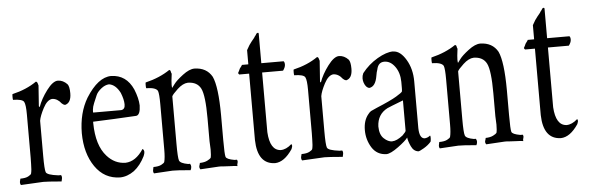

<svg xmlns="http://www.w3.org/2000/svg" viewBox="-40 -662 2342 763"><g transform="rotate(-5 1131.0 -280.5)"><path d="M111.8 -427.2Q116.7 -425.3 117.7 -420.9Q118.7 -416.5 120.6 -411.1L114.7 -328.6L117.7 -324.7Q128.9 -356.9 153.8 -390.1Q178.7 -423.3 198.7 -423.3H199.2Q219.2 -422.9 235.8 -405.8Q243.7 -396.5 243.7 -369.1Q243.7 -330.6 218.8 -324.7Q211.9 -326.2 206.1 -332Q190.9 -352.1 169.9 -353Q149.9 -351.1 133.8 -320.3Q117.7 -289.6 114.7 -270.5V-130.9Q114.7 -77.1 118.9 -65.4Q123 -53.7 168 -48.3H178.7Q182.6 -43 181.2 -34.2L178.7 -22.9Q121.1 -27.8 106.2 -27.6Q91.3 -27.3 16.6 -22.9Q12.7 -28.3 13.7 -36.6L16.6 -48.3Q37.1 -48.3 48.1 -54.2Q59.1 -60.1 60.5 -64.5Q64 -78.1 64 -102.5L64.5 -127.4V-300.3Q64.5 -338.9 58.3 -350.6Q52.2 -362.3 14.6 -362.8Q13.7 -366.2 13.7 -375.2Q13.7 -384.3 14.6 -385.7Q71.3 -398.9 111.8 -427.2Z M327.6 -284.7H439.5Q455.1 -286.6 454.8 -306.4Q454.6 -326.2 443.8 -353Q426.3 -387.2 399.9 -391.1Q383.8 -390.1 368.4 -377.7Q353 -365.2 347.7 -353L334.5 -321.8Q328.6 -307.6 327.6 -296.4Q326.7 -285.2 327.6 -284.7ZM364.7 -109.9Q395.5 -75.2 438.5 -74.7Q479.5 -76.2 510.3 -123.5Q516.1 -120.1 516.6 -111.3Q516.6 -105 512.2 -94.7Q494.6 -59.1 468.3 -38.6Q440.9 -19 412.1 -18.6Q349.6 -19.5 312.7 -72.8Q275.9 -126 275.4 -207Q275.9 -287.6 310.5 -345.7Q358.9 -422.9 411.1 -423.3Q471.7 -421.9 498.5 -361.8Q513.2 -325.7 514.2 -296.9Q513.2 -259.3 497.1 -256.8Q405.3 -251.5 324.2 -248.5V-242.2Q325.2 -153.8 364.7 -109.9Z M779.8 -97.7 778.3 -130.9V-222.2Q778.3 -313.5 764.2 -341.6Q750 -369.6 712.4 -370.1Q692.4 -369.1 670.7 -348.9Q648.9 -328.6 646.5 -321.3V-130.9Q646.5 -77.1 650.6 -65.4Q654.8 -53.7 685.5 -48.3H693.4Q700.7 -37.6 693.4 -22.9Q636.2 -27.8 621.6 -27.3L547.4 -22.9Q543.5 -28.3 544.9 -36.6L547.4 -48.3Q567.9 -48.3 579.1 -54.2Q590.3 -60.1 591.8 -64.5Q596.2 -80.6 596.2 -113.8V-294.4Q596.2 -335.9 591.8 -347.7Q584.5 -362.3 545.9 -362.8Q544.9 -366.2 544.9 -375.2Q544.9 -384.3 545.9 -385.7Q603 -399.4 643.6 -427.2Q648.4 -425.3 648.9 -420.9Q649.4 -416.5 651.9 -411.1Q647.5 -378.4 647.7 -367.4Q647.9 -356.4 648.9 -355Q650.4 -356.4 659.9 -369.6Q669.4 -382.8 696.3 -403.3Q723.1 -423.8 743.7 -423.8Q792 -422.9 813.5 -384.8Q832.5 -343.8 833 -230.5V-130.9Q833 -73.7 836.2 -63.7Q839.4 -53.7 870.6 -48.3H880.4Q884.3 -42.5 881.6 -34.9Q878.9 -27.3 880.4 -23.4V-22.9Q867.7 -24.9 855 -24.9Q855 -24.9 826.2 -26.4L814.5 -27.3Q810.1 -27.3 806.2 -27.3L732.4 -22.9Q727.1 -30.3 729.7 -37.8Q732.4 -45.4 732.4 -48.3Q751.5 -48.8 762.7 -54.7Q773.9 -60.5 776.9 -64.5Q779.8 -74.2 779.8 -97.7Z M1030.3 -21.5Q960.9 -23.4 958.5 -119.6V-384.8H918.9Q913.6 -390.1 915.8 -392.8Q918 -395.5 918 -397Q919.4 -398.4 920.9 -402.8Q921.9 -405.8 923.8 -408.7L930.2 -417Q931.6 -418.9 933.1 -421.9H958.5V-478.5Q970.2 -500.5 979.7 -511.5Q989.3 -522.5 990.7 -524.9Q992.2 -527.3 993.2 -529.1Q994.1 -530.8 995.6 -532.2Q997.1 -533.7 998 -535.2Q999 -536.6 1001 -540.5Q1001 -540.5 1003.9 -542.5Q1009.8 -545.4 1010.3 -539.6V-421.9H1099.1Q1103.5 -418 1103.3 -407.7Q1103 -397.5 1093.8 -384.8H1010.3V-146.5Q1014.6 -73.7 1057.1 -71.3Q1079.1 -71.3 1101.1 -91.3Q1106.4 -85 1101.1 -74.7V-73.7L1100.1 -71.3Q1067.4 -22.5 1030.3 -21.5Z M1233.4 -427.2Q1238.3 -425.3 1239.3 -420.9Q1240.2 -416.5 1242.2 -411.1L1236.3 -328.6L1239.3 -324.7Q1250.5 -356.9 1275.4 -390.1Q1300.3 -423.3 1320.3 -423.3H1320.8Q1340.8 -422.9 1357.4 -405.8Q1365.2 -396.5 1365.2 -369.1Q1365.2 -330.6 1340.3 -324.7Q1333.5 -326.2 1327.6 -332Q1312.5 -352.1 1291.5 -353Q1271.5 -351.1 1255.4 -320.3Q1239.3 -289.6 1236.3 -270.5V-130.9Q1236.3 -77.1 1240.5 -65.4Q1244.6 -53.7 1289.6 -48.3H1300.3Q1304.2 -43 1302.7 -34.2L1300.3 -22.9Q1242.7 -27.8 1227.8 -27.6Q1212.9 -27.3 1138.2 -22.9Q1134.3 -28.3 1135.3 -36.6L1138.2 -48.3Q1158.7 -48.3 1169.7 -54.2Q1180.7 -60.1 1182.1 -64.5Q1185.5 -78.1 1185.5 -102.5L1186 -127.4V-300.3Q1186 -338.9 1179.9 -350.6Q1173.8 -362.3 1136.2 -362.8Q1135.3 -366.2 1135.3 -375.2Q1135.3 -384.3 1136.2 -385.7Q1192.9 -398.9 1233.4 -427.2Z M1451.7 -130.9Q1452.1 -97.7 1468.8 -82.5Q1484.9 -67.4 1501.5 -66.9Q1501.5 -66.9 1502 -67.4Q1519.5 -67.4 1544.4 -86.9Q1558.1 -100.6 1558.1 -104.5V-225.6Q1502 -204.1 1494.1 -200.2Q1453.6 -179.2 1451.7 -130.9ZM1410.6 -347.2Q1436.5 -380.4 1473.1 -401.9Q1509.3 -422.9 1535.6 -422.9Q1536.6 -422.4 1537.6 -422.4Q1564.9 -421.4 1587.2 -384Q1609.4 -346.7 1609.4 -296.9V-109.9Q1610.4 -68.8 1631.3 -67.9Q1643.6 -68.8 1653.3 -77.1Q1655.3 -75.2 1655 -66.7Q1654.8 -58.1 1653.3 -52.7Q1641.6 -39.1 1624 -28.8Q1606.4 -18.6 1602.1 -18.6Q1583 -20.5 1573.2 -41.7Q1563.5 -63 1562 -77.1Q1553.2 -64.5 1522.2 -41.7Q1491.2 -19 1474.6 -18.6Q1436.5 -19.5 1416.5 -51.3Q1397 -83 1397 -120.6Q1397 -159.7 1416.5 -183.1Q1423.3 -191.9 1428.5 -194.6Q1433.6 -197.3 1451.7 -205.1Q1509.3 -229 1532.2 -242.9Q1555.2 -256.8 1557.1 -261.2Q1558.1 -265.6 1558.1 -274.9V-299.8Q1557.6 -336.4 1539.8 -360.8Q1522 -385.3 1497.6 -385.3Q1473.1 -385.3 1467.3 -356.4Q1463.9 -347.7 1461.4 -332Q1454.6 -290 1429.7 -286.6Q1416 -288.6 1408.7 -309.1Q1405.8 -317.4 1405.8 -326.7Q1405.8 -336.9 1410.6 -347.2Z M1919.9 -97.7 1918.5 -130.9V-222.2Q1918.5 -313.5 1904.3 -341.6Q1890.1 -369.6 1852.5 -370.1Q1832.5 -369.1 1810.8 -348.9Q1789.1 -328.6 1786.6 -321.3V-130.9Q1786.6 -77.1 1790.8 -65.4Q1794.9 -53.7 1825.7 -48.3H1833.5Q1840.8 -37.6 1833.5 -22.9Q1776.4 -27.8 1761.7 -27.3L1687.5 -22.9Q1683.6 -28.3 1685.1 -36.6L1687.5 -48.3Q1708 -48.3 1719.2 -54.2Q1730.5 -60.1 1731.9 -64.5Q1736.3 -80.6 1736.3 -113.8V-294.4Q1736.3 -335.9 1731.9 -347.7Q1724.6 -362.3 1686 -362.8Q1685.1 -366.2 1685.1 -375.2Q1685.1 -384.3 1686 -385.7Q1743.2 -399.4 1783.7 -427.2Q1788.6 -425.3 1789.1 -420.9Q1789.6 -416.5 1792 -411.1Q1787.6 -378.4 1787.8 -367.4Q1788.1 -356.4 1789.1 -355Q1790.5 -356.4 1800 -369.6Q1809.6 -382.8 1836.4 -403.3Q1863.3 -423.8 1883.8 -423.8Q1932.1 -422.9 1953.6 -384.8Q1972.7 -343.8 1973.1 -230.5V-130.9Q1973.1 -73.7 1976.3 -63.7Q1979.5 -53.7 2010.7 -48.3H2020.5Q2024.4 -42.5 2021.7 -34.9Q2019 -27.3 2020.5 -23.4V-22.9Q2007.8 -24.9 1995.1 -24.9Q1995.1 -24.9 1966.3 -26.4L1954.6 -27.3Q1950.2 -27.3 1946.3 -27.3L1872.6 -22.9Q1867.2 -30.3 1869.9 -37.8Q1872.6 -45.4 1872.6 -48.3Q1891.6 -48.8 1902.8 -54.7Q1914.1 -60.5 1917 -64.5Q1919.9 -74.2 1919.9 -97.7Z M2170.4 -21.5Q2101.1 -23.4 2098.6 -119.6V-384.8H2059.1Q2053.7 -390.1 2055.9 -392.8Q2058.1 -395.5 2058.1 -397Q2059.6 -398.4 2061 -402.8Q2062 -405.8 2064 -408.7L2070.3 -417Q2071.8 -418.9 2073.2 -421.9H2098.6V-478.5Q2110.4 -500.5 2119.9 -511.5Q2129.4 -522.5 2130.9 -524.9Q2132.3 -527.3 2133.3 -529.1Q2134.3 -530.8 2135.7 -532.2Q2137.2 -533.7 2138.2 -535.2Q2139.2 -536.6 2141.1 -540.5Q2141.1 -540.5 2144 -542.5Q2149.9 -545.4 2150.4 -539.6V-421.9H2239.3Q2243.7 -418 2243.4 -407.7Q2243.2 -397.5 2233.9 -384.8H2150.4V-146.5Q2154.8 -73.7 2197.3 -71.3Q2219.2 -71.3 2241.2 -91.3Q2246.6 -85 2241.2 -74.7V-73.7L2240.2 -71.3Q2207.5 -22.5 2170.4 -21.5Z"/></g></svg>

Font: AMoshref-Thulth
Style: Regular
Weight: 400
Designer: Ali Moshref
Foundry: Ali Moshref
Version: Version 0.1